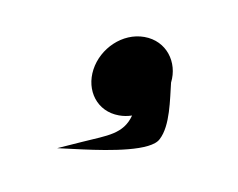

<svg xmlns="http://www.w3.org/2000/svg" viewBox="-35 -747 299 241"><g transform="rotate(10 114.5 -626.5)"><path d="M174.1 -582.1C184 -600.9 178 -633.7 175.8 -654.4C179 -680.8 161.3 -705 133 -705C104.9 -705 80.9 -681.2 77 -653.8C73.1 -626.3 90.5 -602.5 118.5 -602.5C124.1 -602.5 129.1 -603.3 134.8 -605.2C128.3 -580.5 108.6 -575.1 79.4 -562L49.3 -548.5L80.9 -552.5C115.4 -557 166.3 -565.4 174.1 -582.1Z"/></g></svg>

Font: Hi.
Style: Bold
Weight: 400
Designer: Mew Too, Robert Jablonski
Foundry: Cannot Into Space Fonts
Version: Version 1.996